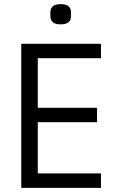

<svg xmlns="http://www.w3.org/2000/svg" viewBox="-20 -910 566 930"><path d="M83 0V-698H469V-628H163V-388H450V-318H163V-70H469V0ZM274 -792Q224 -792 224 -832V-850Q224 -890 274 -890Q324 -890 324 -850V-832Q324 -792 274 -792Z"/></svg>

Font: IBM Plex Sans Cond
Style: Regular
Weight: 400
Width: 3
Designer: Mike Abbink, Paul van der Laan, Pieter van Rosmalen
Foundry: Bold Monday
Version: Version 1.3